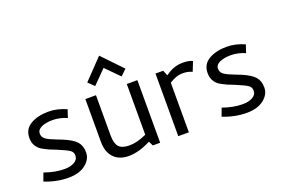

<svg xmlns="http://www.w3.org/2000/svg" viewBox="-99 -1056 2027 1383"><g transform="rotate(-20 914.5 -364.0)"><path d="M326.2 -123.8Q326.2 -150 303.8 -165Q281.2 -180 208.8 -210L161.2 -228.8Q130 -243.8 110 -255.6Q90 -267.5 73.8 -291.9Q57.5 -316.2 57.5 -353.8Q57.5 -421.2 113.1 -453.8Q168.8 -486.2 250 -486.2Q318.8 -486.2 387.5 -455L367.5 -395Q311.2 -418.8 258.8 -418.8Q205 -418.8 171.9 -403.1Q138.8 -387.5 138.8 -358.8Q138.8 -330 161.9 -313.8Q185 -297.5 241.2 -276.2L282.5 -260Q351.2 -231.2 378.8 -200Q406.2 -168.8 406.2 -117.5Q406.2 -65 357.5 -26.9Q308.8 11.2 227.5 11.2Q135 11.2 45 -25L67.5 -86.2Q148.8 -57.5 221.2 -57.5Q265 -57.5 295.6 -74.4Q326.2 -91.2 326.2 -123.8Z M532.5 0ZM718.8 -57.5Q777.5 -57.5 850 -91.2V-480H931.2V0H875L857.5 -35Q766.2 12.5 688.8 12.5Q613.8 12.5 573.1 -31.2Q532.5 -75 532.5 -151.2V-480H613.8V-171.2Q613.8 -110 637.5 -83.8Q661.2 -57.5 718.8 -57.5ZM833.8 -543.8 732.5 -646.2 631.2 -543.8 586.2 -587.5 732.5 -740 878.8 -587.5Z M1355 -472.5 1326.2 -400Q1293.8 -415 1255 -415Q1202.5 -415 1151.2 -380V0H1070V-480H1128.8L1146.2 -438.8Q1208.8 -486.2 1277.5 -486.2Q1305 -486.2 1321.9 -483.1Q1338.8 -480 1355 -472.5Z M1692.5 -123.8Q1692.5 -150 1670 -165Q1647.5 -180 1575 -210L1527.5 -228.8Q1496.2 -243.8 1476.2 -255.6Q1456.2 -267.5 1440 -291.9Q1423.8 -316.2 1423.8 -353.8Q1423.8 -421.2 1479.4 -453.8Q1535 -486.2 1616.2 -486.2Q1685 -486.2 1753.8 -455L1733.8 -395Q1677.5 -418.8 1625 -418.8Q1571.2 -418.8 1538.1 -403.1Q1505 -387.5 1505 -358.8Q1505 -330 1528.1 -313.8Q1551.2 -297.5 1607.5 -276.2L1648.8 -260Q1717.5 -231.2 1745 -200Q1772.5 -168.8 1772.5 -117.5Q1772.5 -65 1723.8 -26.9Q1675 11.2 1593.8 11.2Q1501.2 11.2 1411.2 -25L1433.8 -86.2Q1515 -57.5 1587.5 -57.5Q1631.2 -57.5 1661.9 -74.4Q1692.5 -91.2 1692.5 -123.8Z"/></g></svg>

Font: Cambay
Style: Regular
Weight: 400
Designer: Pooja Saxena
Foundry: Pooja Saxena
Version: Version 1.181;PS 001.181;hotconv 1.0.70;makeotf.lib2.5.58329